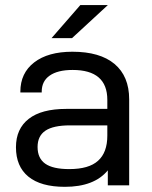

<svg xmlns="http://www.w3.org/2000/svg" viewBox="-20 -720 589 746"><path d="M424.8 -471.7Q481.9 -423.8 481.9 -334V0H398.9V-58.1Q346.2 5.9 231.9 5.9Q138.7 5.9 90.3 -33.7Q42 -73.2 42 -147.9Q42 -219.7 91.8 -258.3Q141.1 -296.9 237.8 -296.9H397V-332Q397 -448.2 262.2 -448.2Q203.6 -448.2 172.4 -425.8Q142.1 -404.3 142.1 -363.8V-360.8H59.1V-363.8Q59.1 -436 112.8 -477.5Q166.5 -519 261.2 -519Q368.2 -519 424.8 -471.7ZM360.8 -95.2Q397 -127.4 397 -192.9V-232.9H252Q187.5 -232.9 156.7 -212.4Q126 -191.9 126 -148.9Q126 -105 155.8 -84Q185.5 -63 249 -63Q325.2 -63 360.8 -95.2ZM292 -700.2H398.9L259.8 -571.8H180.2Z"/></svg>

Font: D-DIN Exp
Style: Regular
Weight: 400
Width: 7
Designer: Charles Nix
Foundry: Datto Inc.
Version: Version 1.00